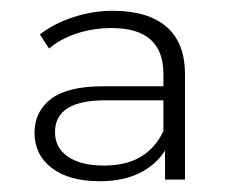

<svg xmlns="http://www.w3.org/2000/svg" viewBox="-20 -765 438 356"><path d="M323 -627V-432H286V-486Q270 -460 239.5 -444.5Q209 -429 165 -429Q108 -429 76 -453.5Q44 -478 44 -519Q44 -558 74.5 -581.5Q105 -605 171 -605H283V-628Q283 -713 187 -713Q153 -713 122.5 -703Q92 -693 71 -675L54 -701Q79 -721 115.5 -733Q152 -745 189 -745Q254 -745 288.5 -715.5Q323 -686 323 -627ZM283 -522V-579H175Q82 -579 82 -520Q82 -491 106 -474.5Q130 -458 173 -458Q253 -458 283 -522Z"/></svg>

Font: Montserrat Alternates Light
Style: Regular
Weight: 300
Designer: Julieta Ulanovsky
Foundry: Julieta Ulanovsky
Version: Version 7.200